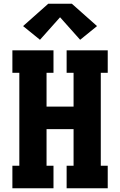

<svg xmlns="http://www.w3.org/2000/svg" viewBox="-20 -1003 640 1023"><path d="M46 0V-120H83V-615H46V-735H265V-615H228V-435H372V-615H335V-735H554V-615H517V-120H554V0H335V-120H372V-315H228V-120H265V0ZM193 -791 103 -864 237 -983H363L497 -864L407 -791L300 -911Z"/></svg>

Font: Iosevka Curly Slab HvEx
Style: Regular
Weight: 900
Width: 7
Monospace: yes
Designer: Belleve Invis
Foundry: Belleve Invis
Version: Version 11.1.0; ttfautohint (v1.8.3)